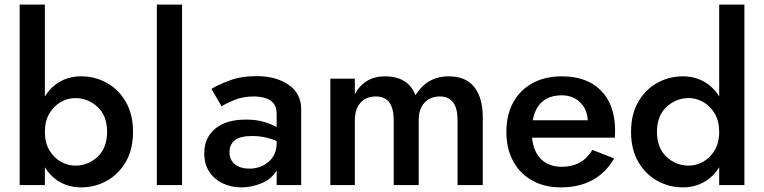

<svg xmlns="http://www.w3.org/2000/svg" viewBox="-20 -800 3303 830"><path d="M555 -230Q555 -154 524 -100.5Q493 -47 442 -18.5Q391 10 331 10Q280 10 240 -12.5Q200 -35 174 -77V0H65V-780H174V-383Q200 -425 240 -447.5Q280 -470 331 -470Q391 -470 442 -441.5Q493 -413 524 -359.5Q555 -306 555 -230ZM443 -230Q443 -299 402 -337.5Q361 -376 305 -376Q273 -376 243 -359Q213 -342 193.5 -309.5Q174 -277 174 -230Q174 -183 193.5 -150.5Q213 -118 243 -101Q273 -84 305 -84Q361 -84 402 -122.5Q443 -161 443 -230Z M658 -780H767V0H658Z M938 -340 894 -416Q926 -435 975 -453Q1024 -471 1089 -471Q1173 -471 1227.5 -433.5Q1282 -396 1282 -328V0H1176V-63Q1154 -26 1111 -8Q1068 10 1024 10Q980 10 943.5 -7Q907 -24 885 -57Q863 -90 863 -137Q863 -204 910 -243.5Q957 -283 1043 -283Q1088 -283 1121 -273Q1154 -263 1176 -251V-307Q1176 -349 1148.5 -366Q1121 -383 1078 -383Q1029 -383 991 -367Q953 -351 938 -340ZM972 -143Q972 -108 996 -89.5Q1020 -71 1058 -71Q1106 -71 1141 -100.5Q1176 -130 1176 -183V-190Q1128 -212 1069 -212Q1018 -212 995 -193.5Q972 -175 972 -143Z M2067 -293V0H1958V-280Q1958 -383 1882 -383Q1840 -383 1815 -356Q1790 -329 1790 -280V0H1682V-280Q1682 -383 1605 -383Q1563 -383 1538.5 -356Q1514 -329 1514 -280V0H1408V-460H1514V-393Q1556 -470 1644 -470Q1745 -470 1776 -388Q1826 -470 1920 -470Q1994 -470 2030.5 -423.5Q2067 -377 2067 -293Z M2404 10Q2333 10 2280 -20Q2227 -50 2198 -104Q2169 -158 2169 -230Q2169 -303 2198.5 -357Q2228 -411 2282 -440.5Q2336 -470 2409 -470Q2518 -470 2578.5 -408Q2639 -346 2639 -235Q2639 -226 2638.5 -217.5Q2638 -209 2638 -205H2280Q2286 -144 2319.5 -111.5Q2353 -79 2409 -79Q2497 -79 2541 -152L2635 -115Q2562 10 2404 10ZM2408 -388Q2303 -387 2283 -280H2521Q2518 -329 2487 -358.5Q2456 -388 2408 -388Z M2708 -230Q2708 -306 2739 -359.5Q2770 -413 2821 -441.5Q2872 -470 2932 -470Q2982 -470 3022.5 -447.5Q3063 -425 3089 -383V-780H3198V0H3089V-77Q3063 -35 3022.5 -12.5Q2982 10 2932 10Q2872 10 2821 -18.5Q2770 -47 2739 -100.5Q2708 -154 2708 -230ZM2820 -230Q2820 -161 2861 -122.5Q2902 -84 2958 -84Q2990 -84 3020 -101Q3050 -118 3069.5 -150.5Q3089 -183 3089 -230Q3089 -277 3069.5 -309.5Q3050 -342 3020 -359Q2990 -376 2958 -376Q2902 -376 2861 -337.5Q2820 -299 2820 -230Z"/></svg>

Font: Jost* Medium
Style: Regular
Weight: 500
Version: Version 3.7